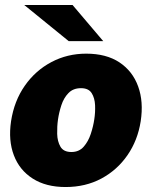

<svg xmlns="http://www.w3.org/2000/svg" viewBox="-20 -743 612 773"><path d="M244 10Q165 10 111.8 -24Q58.5 -58 35.8 -117.8Q13 -177.5 24.5 -255Q37 -336.5 79.8 -397.8Q122.5 -459 186.8 -493Q251 -527 327 -527Q408 -527 461 -491.8Q514 -456.5 536.2 -395Q558.5 -333.5 546.5 -255Q534.5 -178 493.2 -118.2Q452 -58.5 388.2 -24.2Q324.5 10 244 10ZM267.5 -131Q298 -131 316.8 -152.2Q335.5 -173.5 345.5 -204Q355.5 -234.5 359.5 -262Q364 -290 362.8 -319.2Q361.5 -348.5 349 -368.2Q336.5 -388 306 -388Q274.5 -388 255.5 -368.2Q236.5 -348.5 227 -319.2Q217.5 -290 213.5 -262Q209.5 -234.5 210.2 -204Q211 -173.5 223.5 -152.2Q236 -131 267.5 -131ZM272 -723H77.5L256.5 -577.5H395.5Z"/></svg>

Font: Public Sans Black
Style: Italic
Weight: 900
Italic angle: -8°
Designer: The Public Sans project authors (U.S. Web Design System). Libre Franklin designed by Pablo Impallari and Rodrigo Fuenzal
Version: Version 1.007; ttfautohint (v1.8.1) -l 8 -r 50 -G 200 -x 14 